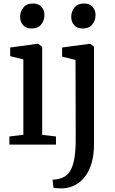

<svg xmlns="http://www.w3.org/2000/svg" viewBox="-20 -802 639 1065"><path d="M32 0V-45L109.5 -54.5V-472.5L36.5 -490.5V-538.5L187 -559H192L214 -542.5V-54L290.5 -45V0ZM155 -644Q124 -644 107.8 -662.8Q91.5 -681.5 91.5 -708.5Q91.5 -737.5 109.5 -760Q127.5 -782.5 162.5 -782.5H163.5Q194 -782.5 210.2 -764Q226.5 -745.5 226.5 -718.5Q226.5 -689 208.8 -666.5Q191 -644 156 -644ZM332 242.5Q324.5 243 312.5 242.8Q300.5 242.5 290 241.5Q279.5 240.5 276.5 239L271.5 194.5Q279 195 294.5 192.5Q310 190 326.5 183.5Q354 172.5 370.2 144.2Q386.5 116 393.2 72Q400 28 400 -29L399 -469.5L324.5 -488V-538.5L476 -559H481L501.5 -542.5V-4Q501.5 56.5 488.2 101.8Q475 147 451.5 177.5Q428 208 397.2 224.2Q366.5 240.5 332 242.5ZM438.5 -644Q407.5 -644 391.2 -662.8Q375 -681.5 375 -708.5Q375 -737.5 393 -760Q411 -782.5 446 -782.5H447Q477.5 -782.5 493.8 -764Q510 -745.5 510 -718.5Q510 -689 492.2 -666.5Q474.5 -644 439.5 -644Z"/></svg>

Font: Merriweather 36pt
Style: Regular
Weight: 400
Designer: Eben Sorkin
Foundry: Eben Sorkin
Version: Version 2.100